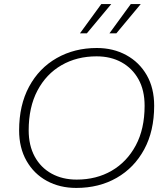

<svg xmlns="http://www.w3.org/2000/svg" viewBox="-20 -914 820 944"><path d="M355 10Q274 10 210.5 -24.5Q147 -59 110.5 -123Q74 -187 74 -273Q74 -397 123 -488Q172 -579 259 -628.5Q346 -678 456 -678Q537 -678 601 -643Q665 -608 701.5 -544.5Q738 -481 738 -394Q738 -270 689 -179.5Q640 -89 553.5 -39.5Q467 10 355 10ZM357 -31Q454 -31 529 -74.5Q604 -118 647.5 -199Q691 -280 691 -394Q691 -470 661 -524Q631 -578 578 -607.5Q525 -637 455 -637Q358 -637 282.5 -593.5Q207 -550 164 -468.5Q121 -387 121 -273Q121 -199 150.5 -144.5Q180 -90 233.5 -60.5Q287 -31 357 -31ZM518 -750 623 -894H672L552 -750ZM373 -750 478 -894H527L407 -750Z"/></svg>

Font: Gantari ExtraLight
Style: Italic
Weight: 250
Italic angle: -10°
Designer: Anugrah Pasau
Foundry: Lafontype
Version: Version 1.000